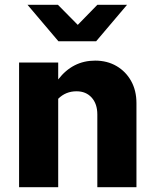

<svg xmlns="http://www.w3.org/2000/svg" viewBox="-20 -775 640 795"><path d="M59 0V-516H221V-446Q281 -524 374 -524Q424 -524 462.5 -501.5Q501 -479 523 -439.5Q545 -400 545 -348V0H383V-301Q383 -345 359.5 -371Q336 -397 297 -397Q252 -397 221 -366V0ZM222 -604 94 -755H220L302 -672L383 -755H506L378 -604Z"/></svg>

Font: Red Hat Mono
Style: Bold
Weight: 700
Monospace: yes
Designer: Pentagram, MCKL
Foundry: Pentagram, MCKL
Version: Version 1.023; ttfautohint (v1.8.3)